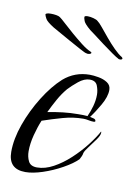

<svg xmlns="http://www.w3.org/2000/svg" viewBox="-69 -594 454 644"><g transform="rotate(10 158.5 -271.5)"><path d="M62 4Q4 4 4 -55Q4 -99 22 -149.5Q40 -200 69 -246.5Q98 -293 130 -322Q168 -355 219 -355Q231 -355 248.5 -352Q266 -349 279 -340.5Q292 -332 292 -316Q292 -293 275 -263.5Q258 -234 244 -216Q249 -215 256.5 -213Q264 -211 264 -205Q264 -202 259 -202Q250 -202 241 -204Q232 -206 223 -206Q189 -206 153.5 -196Q118 -186 86 -175Q76 -151 68.5 -122Q61 -93 61 -67Q61 -48 68.5 -33Q76 -18 98 -18Q125 -18 153.5 -33.5Q182 -49 208.5 -73.5Q235 -98 256 -125Q277 -152 289 -174Q290 -173 290 -170Q290 -161 279 -145.5Q268 -130 256.5 -115Q245 -100 243 -93Q242 -86 239.5 -81Q237 -76 234 -70Q217 -53 185.5 -35.5Q154 -18 120.5 -7Q87 4 62 4ZM100 -207Q126 -212 151.5 -215Q177 -218 203 -218Q211 -218 219 -218Q227 -218 235 -217Q243 -234 248.5 -254Q254 -274 254 -293Q254 -308 248 -323.5Q242 -339 222 -339Q203 -339 183.5 -323Q164 -307 152 -294Q136 -275 123.5 -252.5Q111 -230 100 -207ZM309 -423Q304 -423 301 -426Q298 -427 282 -438Q266 -449 246 -464Q226 -479 211 -490.5Q196 -502 194 -503Q174 -520 170.5 -529Q167 -538 167 -543Q168 -547 178 -547Q187 -547 198 -544Q209 -541 213 -537Q219 -533 230.5 -519Q242 -505 256.5 -487.5Q271 -470 286.5 -454.5Q302 -439 314 -432Q317 -429 317 -428Q317 -423 309 -423ZM194 -424Q191 -424 172.5 -434Q154 -444 131.5 -456.5Q109 -469 91.5 -479Q74 -489 72 -490Q48 -505 43 -514Q38 -523 37 -528Q37 -534 55 -534Q64 -534 73 -532.5Q82 -531 86 -528Q92 -524 106 -511Q120 -498 138.5 -482Q157 -466 175 -452Q193 -438 207 -432Q211 -431 211 -428Q211 -425 205 -423.5Q199 -422 194 -424Z"/></g></svg>

Font: Beau Rivage
Style: Regular
Weight: 400
Designer: Robert E. Leuschke
Foundry: Robert E. Leuschke
Version: Version 1.010; ttfautohint (v1.8.3)